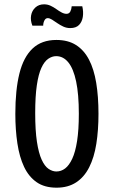

<svg xmlns="http://www.w3.org/2000/svg" viewBox="-20 -857 527 889"><path d="M242 12Q186 12 149.5 -13.5Q113 -39 91.5 -84.5Q70 -130 60.5 -193Q51 -256 51 -330Q51 -441 70 -517Q89 -593 131 -632.5Q173 -672 241 -672Q295 -672 332 -648.5Q369 -625 392 -581Q415 -537 425.5 -473.5Q436 -410 436 -330Q436 -254 426 -191Q416 -128 393 -82.5Q370 -37 332.5 -12.5Q295 12 242 12ZM241 -63Q263 -63 281.5 -77Q300 -91 314.5 -122Q329 -153 337 -204.5Q345 -256 345 -330Q345 -421 332.5 -480Q320 -539 296.5 -568Q273 -597 240 -597Q221 -597 203 -584.5Q185 -572 171.5 -542.5Q158 -513 150.5 -462Q143 -411 143 -333Q143 -253 151 -200.5Q159 -148 173 -117.5Q187 -87 205 -75Q223 -63 241 -63ZM305 -727Q288 -727 273 -734Q258 -741 245 -750Q232 -759 221 -766Q210 -773 201 -773Q191 -773 185.5 -762Q180 -751 180 -738H130Q120 -763 124 -785.5Q128 -808 144 -822.5Q160 -837 184 -837Q200 -837 214 -830.5Q228 -824 240.5 -815Q253 -806 265 -799.5Q277 -793 288 -793Q300 -793 305.5 -803.5Q311 -814 312 -828H361Q367 -802 363.5 -779Q360 -756 346 -741.5Q332 -727 305 -727Z"/></svg>

Font: Bricolage Grotesque Condensed
Style: Regular
Weight: 400
Width: 3
Designer: Mathieu Triay
Foundry: Atelier Triay
Version: Version 1.000;gftools[0.9.30]